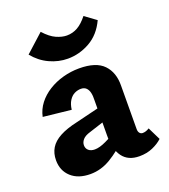

<svg xmlns="http://www.w3.org/2000/svg" viewBox="-123 -733 732 833"><g transform="rotate(-20 243.0 -316.5)"><path d="M379 11Q327 11 301.5 -24Q276 -59 277 -123L278 -283Q279 -304 275.5 -319Q272 -334 263 -342.5Q254 -351 239 -351Q224 -351 209.5 -344Q195 -337 184.5 -320.5Q174 -304 171 -279L42 -293Q49 -326 69.5 -352.5Q90 -379 120.5 -398Q151 -417 187.5 -427Q224 -437 262 -437Q340 -437 374.5 -401Q409 -365 408 -304L407 -104Q407 -92 412.5 -85.5Q418 -79 426 -79Q434 -79 441.5 -81.5Q449 -84 457 -89L486 -30Q468 -13 440.5 -1Q413 11 379 11ZM153 11Q97 11 64.5 -18.5Q32 -48 32 -96Q32 -128 46.5 -152Q61 -176 92.5 -193Q124 -210 174 -221L338 -261L343 -203L213 -161Q189 -154 178.5 -142Q168 -130 168 -116Q168 -101 178.5 -92Q189 -83 207 -83Q229 -83 259.5 -97.5Q290 -112 327 -132L336 -87Q292 -43 247 -16Q202 11 153 11ZM232 -493Q189 -493 148 -512Q107 -531 77 -568L160 -643Q188 -612 214 -600.5Q240 -589 262 -589Q289 -589 312 -602Q335 -615 358 -644L410 -606Q383 -548 334.5 -520.5Q286 -493 232 -493Z"/></g></svg>

Font: Ysabeau Office ExtraBold
Style: Regular
Weight: 800
Designer: Christian Thalmann (Catharsis Fonts)
Version: Version 2.001;gftools[0.9.30]; featfreeze: tnum,lnum,ss02